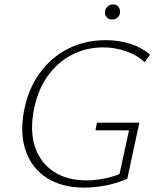

<svg xmlns="http://www.w3.org/2000/svg" viewBox="-20 -848 712 875"><path d="M365 7Q263 7 194.5 -36.5Q126 -80 98 -158.5Q70 -237 89 -341Q108 -441 160 -513.5Q212 -586 289.5 -625.5Q367 -665 462 -665Q526 -665 578 -647Q630 -629 664 -599L639 -565Q605 -597 554.5 -614.5Q504 -632 451 -632Q372 -632 306 -597.5Q240 -563 194.5 -497.5Q149 -432 133 -340Q116 -245 141 -174.5Q166 -104 226 -65Q286 -26 375 -26Q417 -26 461 -35.5Q505 -45 545 -63L520 -34L568 -254H415L422 -289H615L560 -33Q513 -13 462.5 -3Q412 7 365 7ZM491 -759Q480 -759 472.5 -764Q465 -769 461 -777.5Q457 -786 459 -796Q460 -809 470.5 -818.5Q481 -828 495 -828Q506 -828 513.5 -823Q521 -818 524.5 -809.5Q528 -801 527 -790Q525 -776 515 -767.5Q505 -759 491 -759Z"/></svg>

Font: Ysabeau ExtraLight
Style: Italic
Weight: 250
Italic angle: -12°
Version: Version 2.000;gftools[0.9.27.dev2+g8671c4b]